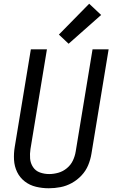

<svg xmlns="http://www.w3.org/2000/svg" viewBox="-20 -999 616 1027"><path d="M241 8Q272 8 303.5 2Q335 -4 364 -20Q393 -36 416 -60.5Q439 -85 451.5 -115Q464 -145 469 -176L561 -735H475L385 -189Q381 -164 370 -140.5Q359 -117 338 -99.5Q317 -82 292 -75Q267 -68 243 -68Q217 -68 193.5 -76.5Q170 -85 156.5 -105.5Q143 -126 141 -151Q139 -176 143 -202L231 -735H145L59 -214Q53 -179 55 -144Q57 -109 71.5 -79Q86 -49 112.5 -28.5Q139 -8 172.5 0Q206 8 241 8ZM347 -765 521 -919 457 -979 295 -814Z"/></svg>

Font: Iosevka Sparkle
Style: Italic
Weight: 400
Italic angle: -9°
Designer: Belleve Invis
Foundry: Belleve Invis
Version: Version 4.5.0; ttfautohint (v1.8.3)